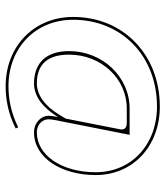

<svg xmlns="http://www.w3.org/2000/svg" viewBox="27 -600 586 680"><g transform="rotate(90 320.0 -260.0)"><path d="M412 -196 457.5 -426H364C252.5 -426 161 -330.5 161 -211.5C161 -133 201 -87.5 275.5 -87.5C322.5 -87.5 361.5 -120.5 391.5 -167.5L394.5 -172C392 -159.5 390 -147 390 -138.5C390 -115 412 -87.5 449 -87.5C539 -87.5 600 -184.5 600 -306C600 -438.5 497 -533 357.5 -533C173 -533 40 -403 40 -226C40 -87 144.5 13 285.5 13C331 13 381 4.5 435 -22.5L431 -31.5C378.5 -5.5 329.5 3 285.5 3C149.5 3 50 -92.5 50 -226C50 -397.5 178 -523 357.5 -523C492 -523 590 -432.5 590 -306C590 -186.5 530.5 -97.5 449 -97.5C417 -97.5 402.5 -121 402.5 -138.5C402.5 -153.5 409 -180 412 -196ZM400 -199.5 383.5 -172.5C354.5 -126.5 317 -97.5 275.5 -97.5C206.5 -97.5 173.5 -137 173.5 -211.5C173.5 -325.5 258.5 -416 364 -416H415C431.5 -416 438.5 -409 438.5 -398.5C438.5 -396.5 438.5 -394.5 438 -392.5Z"/></g></svg>

Font: ZnikomitSC
Style: Regular
Weight: 100
Designer: gluk
Foundry: gluk
Version: Version 0.55